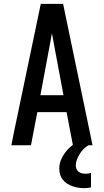

<svg xmlns="http://www.w3.org/2000/svg" viewBox="-20 -755 540 998"><path d="M39 0 53 -70 192 -735H308L461 0H359L326 -172H174L141 0ZM310 -260 267 -490Q263 -513 258.5 -536Q254 -559 250 -582Q246 -559 241.5 -536Q237 -513 233 -490L190 -260ZM417 223Q402 223 386.5 220.5Q371 218 356.5 213Q342 208 329 199.5Q316 191 306.5 179Q297 167 292.5 152Q288 137 288 122Q288 92 302 65Q316 38 337 17Q358 -4 384.5 -18.5Q411 -33 440 -41V0Q426 8 414.5 19.5Q403 31 394.5 45Q386 59 380 74Q374 89 374 105Q374 115 378 124Q382 133 389.5 138.5Q397 144 406.5 146Q416 148 426 148Q432 148 439 147Q446 146 453 144V219Q444 221 435 222Q426 223 417 223Z"/></svg>

Font: Iosevka Semibold
Style: Regular
Weight: 600
Monospace: yes
Designer: Belleve Invis
Foundry: Belleve Invis
Version: Version 33.2.3; ttfautohint (v1.8.4)